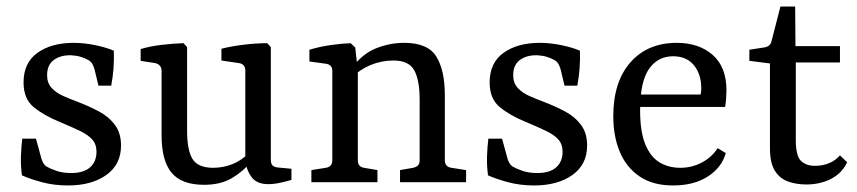

<svg xmlns="http://www.w3.org/2000/svg" viewBox="-20 -557 2621 587"><path d="M47 -21Q43 -51 44 -79.5Q45 -108 48 -133H90L105 -78Q110 -56 122 -48Q132 -42 151.5 -35Q171 -28 198 -28Q236 -28 255.5 -45.5Q275 -63 275 -93Q275 -116 262 -130.5Q249 -145 224 -157Q199 -169 163 -184Q114 -204 83 -229.5Q52 -255 52 -305Q52 -365 94.5 -395.5Q137 -426 205 -426Q237 -426 271 -419Q305 -412 328 -402Q329 -375 327 -348Q325 -321 320 -295H281L269 -345Q266 -355 262 -362Q258 -369 249 -374Q240 -379 227.5 -383Q215 -387 198 -388Q166 -389 145 -374Q124 -359 124 -327Q124 -303 138 -288Q152 -273 173.5 -263.5Q195 -254 219 -245Q253 -232 283 -216Q313 -200 331.5 -175Q350 -150 350 -112Q350 -54 305 -22Q260 10 188 10Q145 10 108 0Q71 -10 47 -21Z M751 -66Q725 -34 690 -13Q655 8 604 8Q535 8 504.5 -29Q474 -66 474 -143V-340Q474 -359 455 -364L410 -371V-407Q440 -416 475 -420Q510 -424 541 -425L552 -413V-157Q552 -98 568.5 -71Q585 -44 632 -44Q662 -44 690 -55Q718 -66 742 -90ZM871 -7Q858 -3 838 1.5Q818 6 800 6Q766 6 750 -14.5Q734 -35 730 -66V-341Q730 -361 711 -364L657 -372V-408Q688 -416 726.5 -420.5Q765 -425 797 -425L808 -413V-69Q808 -56 813.5 -51Q819 -46 829 -45L871 -41Z M1203 0V-37L1243 -44Q1252 -46 1257.5 -51Q1263 -56 1263 -67V-252Q1263 -312 1246.5 -342Q1230 -372 1183 -372Q1146 -372 1112.5 -358Q1079 -344 1052 -317L1055 -348Q1087 -392 1129 -409Q1171 -426 1216 -426Q1288 -426 1314 -384Q1340 -342 1340 -266V-67Q1340 -47 1360 -44L1405 -37V0ZM932 0V-37L976 -44Q996 -47 996 -67V-340Q996 -359 977 -362L926 -369V-405Q956 -414 989.5 -419Q1023 -424 1052 -425L1066 -412L1074 -340V-67Q1074 -47 1093 -44L1134 -37V0Z M1472 -21Q1468 -51 1469 -79.5Q1470 -108 1473 -133H1515L1530 -78Q1535 -56 1547 -48Q1557 -42 1576.5 -35Q1596 -28 1623 -28Q1661 -28 1680.5 -45.5Q1700 -63 1700 -93Q1700 -116 1687 -130.5Q1674 -145 1649 -157Q1624 -169 1588 -184Q1539 -204 1508 -229.5Q1477 -255 1477 -305Q1477 -365 1519.5 -395.5Q1562 -426 1630 -426Q1662 -426 1696 -419Q1730 -412 1753 -402Q1754 -375 1752 -348Q1750 -321 1745 -295H1706L1694 -345Q1691 -355 1687 -362Q1683 -369 1674 -374Q1665 -379 1652.5 -383Q1640 -387 1623 -388Q1591 -389 1570 -374Q1549 -359 1549 -327Q1549 -303 1563 -288Q1577 -273 1598.5 -263.5Q1620 -254 1644 -245Q1678 -232 1708 -216Q1738 -200 1756.5 -175Q1775 -150 1775 -112Q1775 -54 1730 -22Q1685 10 1613 10Q1570 10 1533 0Q1496 -10 1472 -21Z M1855 -202Q1855 -307 1907.5 -366.5Q1960 -426 2049 -426Q2117 -426 2159 -389Q2201 -352 2201 -281Q2201 -271 2200 -256.5Q2199 -242 2197 -230H1912V-268H2122Q2123 -273 2123.5 -277Q2124 -281 2124 -287Q2124 -330 2101.5 -357.5Q2079 -385 2038 -385Q1991 -385 1964 -346Q1937 -307 1937 -220Q1937 -154 1953 -115.5Q1969 -77 1996.5 -60.5Q2024 -44 2060 -44Q2095 -44 2125.5 -60Q2156 -76 2174 -104L2199 -89Q2186 -44 2143.5 -17Q2101 10 2038 10Q1976 10 1935.5 -17.5Q1895 -45 1875 -92.5Q1855 -140 1855 -202Z M2334 -363 2271 -371V-405L2317 -412Q2327 -414 2332 -418.5Q2337 -423 2339 -432L2366 -537H2411L2412 -416H2548V-366H2413V-129Q2413 -81 2428.5 -65.5Q2444 -50 2472 -50Q2495 -50 2514.5 -58Q2534 -66 2548 -82L2570 -61Q2554 -27 2520.5 -10Q2487 7 2445 7Q2415 7 2389.5 -2Q2364 -11 2349 -35Q2334 -59 2334 -103Z"/></svg>

Font: Yrsa
Style: Regular
Weight: 400
Designer: Anna Giedrys (Yrsa+Rasa design), David Brezina (Yrsa art-direction, Rasa art-direction, design)
Foundry: Rosetta Type Foundry
Version: Version 2.004